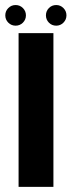

<svg xmlns="http://www.w3.org/2000/svg" viewBox="-36 -724 277 744"><path d="M36 0V-595.5H171V0ZM24.5 -624.5Q8 -624.5 -3.8 -636.2Q-15.5 -648 -15.5 -664.5Q-15.5 -681 -3.8 -692.8Q8 -704.5 24.5 -704.5Q41 -704.5 52.8 -692.8Q64.5 -681 64.5 -664.5Q64.5 -648 52.8 -636.2Q41 -624.5 24.5 -624.5ZM182 -624.5Q165 -624.5 153.5 -636.2Q142 -648 142 -664.5Q142 -681 153.5 -692.8Q165 -704.5 182 -704.5Q198 -704.5 209.8 -692.8Q221.5 -681 221.5 -664.5Q221.5 -648 209.8 -636.2Q198 -624.5 182 -624.5Z"/></svg>

Font: Anybody SemiBold
Style: Regular
Weight: 600
Designer: Tyler Finck
Foundry: Etcetera Type Company
Version: Version 1.010; ttfautohint (v1.8.3) -l 8 -r 50 -G 200 -x 14 